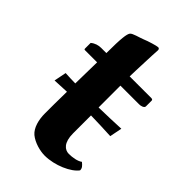

<svg xmlns="http://www.w3.org/2000/svg" viewBox="-188 -657 734 734"><g transform="rotate(45 179.0 -290.0)"><path d="M63 -434C49 -434 34 -430 21 -419V-390C21 -385 22 -384 26 -384H91C90 -347 90 -307 89 -268C72 -268 54 -269 35 -270L25 -220C48 -221 68 -222 89 -223C88 -173 88 -130 88 -105C88 -70 97 -36 118 -18C141 1 177 10 201 10C256 10 317 -18 337 -46C337 -58 331 -64 319 -74C306 -64 281 -60 262 -60C240 -60 218 -77 218 -127C218 -150 218 -184 218 -224C256 -223 290 -222 326 -220L336 -270C297 -268 259 -267 217 -266C217 -304 217 -345 217 -384H318C328 -384 342 -388 342 -397V-428C342 -432 339 -434 334 -434H217L218 -468C220 -535 223 -581 223 -581C223 -587 220 -590 215 -590C208 -590 171 -579 155 -572C138 -565 109 -559 102 -550C95 -541 91 -514 91 -434Z"/></g></svg>

Font: Libertinus Serif
Style: Bold
Weight: 700
Designer: Philipp H. Poll, Khaled Hosny
Foundry: Caleb Maclennan
Version: Version 7.050;RELEASE